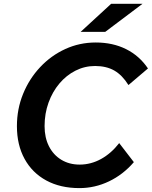

<svg xmlns="http://www.w3.org/2000/svg" viewBox="-20 -949 779 985"><path d="M591.5 -214.9 666.7 -117.2Q611.7 -53.2 539.2 -18.6Q466.7 16 387.4 16Q289.6 16 217.5 -23.1Q145.3 -62.3 106.1 -133.9Q66.8 -205.5 66.8 -302Q66.8 -389.8 98.5 -467.5Q130.2 -545.2 186.2 -604.7Q242.2 -664.3 315.2 -697.6Q388.2 -731 471.2 -731Q558.6 -731 626.9 -696.9Q695.3 -662.8 739.1 -597.8L639 -512.7Q606.9 -564 566.2 -587.2Q525.4 -610.4 468 -610.4Q414.3 -610.4 367.2 -586.5Q320.1 -562.6 284.6 -520.4Q249.1 -478.3 228.9 -422.3Q208.7 -366.4 208.7 -302Q208.7 -243.2 231.1 -198.8Q253.5 -154.4 294.3 -129.5Q335.2 -104.6 388.7 -104.6Q446.2 -104.6 498.4 -133.3Q550.5 -162 591.5 -214.9ZM393.5 -785.4 550.1 -929.4H711L519.7 -785.4Z"/></svg>

Font: Wix Madefor Text
Style: Italic
Weight: 400
Italic angle: -12°
Designer: Dalton Maag Ltd
Foundry: Dalton Maag Ltd
Version: Version 3.100